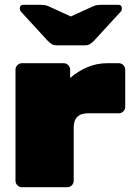

<svg xmlns="http://www.w3.org/2000/svg" viewBox="-20 -785 558 805"><path d="M72 0Q61 0 53 -8Q45 -16 45 -27V-493Q45 -504 53 -512Q61 -520 72 -520H247Q258 -520 266 -512Q274 -504 274 -493V-458Q306 -486 345.5 -503Q385 -520 430 -520H478Q489 -520 497 -512Q505 -504 505 -493V-337Q505 -326 497 -318Q489 -310 478 -310H349Q319 -310 304 -295Q289 -280 289 -250V-27Q289 -16 281 -8Q273 0 262 0ZM217 -595Q206 -595 198 -599.5Q190 -604 180 -614L68 -736Q63 -741 63 -749Q63 -765 79 -765H145Q155 -765 165 -764Q175 -763 185 -758L277 -716L369 -758Q380 -763 389.5 -764Q399 -765 409 -765H475Q491 -765 491 -749Q491 -741 486 -736L374 -614Q364 -604 356 -599.5Q348 -595 337 -595Z"/></svg>

Font: Rubik Black
Style: Regular
Weight: 900
Designer: Hubert and Fischer
Foundry: Hubert and Fischer
Version: Version 2.300;gftools[0.9.30]